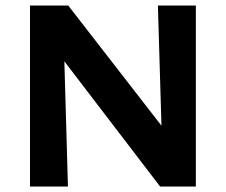

<svg xmlns="http://www.w3.org/2000/svg" viewBox="-20 -678 821 698"><path d="M692 -658V0H562L214 -455L227 0H89V-658H228L567 -221L554 -658Z"/></svg>

Font: Ysabeau Ultrabold
Style: Regular
Weight: 800
Designer: Christian Thalmann (Catharsis Fonts)
Version: Version 0.003